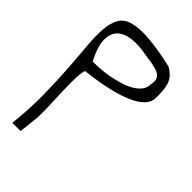

<svg xmlns="http://www.w3.org/2000/svg" viewBox="-204 -416 822 822"><g transform="rotate(45 206.5 -5.5)"><path d="M35.2 329.1Q45.9 230.5 44.4 146Q43 61.5 38.1 -8.3Q33.2 -78.1 28.3 -133.8Q23.4 -189.5 26.9 -229.5Q30.3 -269.5 44.9 -295.9Q59.6 -322.3 94.7 -332.5Q129.9 -342.8 188 -338.9Q246.1 -335 336.9 -314.5Q357.4 -302.7 369.1 -289.6Q380.9 -276.4 386.2 -260.3Q391.6 -244.1 393.1 -224.6Q394.5 -205.1 394.5 -182.6Q394.5 -157.2 377 -137.7Q359.4 -118.2 332 -104.5Q304.7 -90.8 271 -80.6Q237.3 -70.3 204.6 -64Q171.9 -57.6 143.6 -53.7Q115.2 -49.8 98.6 -47.9Q94.7 -41 92.8 -21Q90.8 -1 90.8 27.3Q90.8 55.7 91.8 87.4Q92.8 119.1 94.2 149.4Q95.7 179.7 95.7 205.1Q95.7 230.5 94.7 244.1Q92.8 252.9 91.8 268.1Q90.8 283.2 88.9 296.9Q86.9 310.5 85.9 319.3L85 329.1ZM235.4 -279.3Q184.6 -290 144 -285.2Q103.5 -280.3 82 -259.3Q60.5 -238.3 61 -199.2Q61.5 -160.2 92.8 -99.6Q110.4 -99.6 134.8 -101.1Q159.2 -102.5 186 -107.4Q212.9 -112.3 240.2 -120.1Q267.6 -127.9 289.6 -140.1Q311.5 -152.3 324.7 -168.9Q337.9 -185.5 337.9 -207Q342.8 -229.5 336.9 -242.2Q331.1 -254.9 316.4 -261.7Q301.8 -268.6 280.8 -272.5Q259.8 -276.4 235.4 -279.3Z"/></g></svg>

Font: Swanky and Moo Moo Cyrillic
Style: Regular
Weight: 400
Designer: Kimberly Geswein; Denis Ignatov
Foundry: Kimberly Geswein; Denis Ignatov
Version: Version 1.003 June 27, 2018